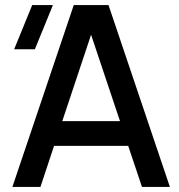

<svg xmlns="http://www.w3.org/2000/svg" viewBox="-20 -740 710 760"><path d="M409.5 -720H272L29 0H140L194 -162.5H487.5L542 0H652.5ZM189.5 -720H107.5L36 -545H118ZM226.5 -260.5 340.5 -602.5 455 -260.5Z"/></svg>

Font: Vela Sans SemBd
Style: Regular
Weight: 600
Designer: Principal design: Mikhail Sharanda - project Manrope.
Design modification: Ravid Balaliev
Foundry: Mikhail Sharanda
Version: Version 1.001